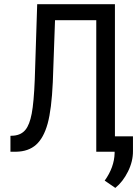

<svg xmlns="http://www.w3.org/2000/svg" viewBox="-20 -731 661 925"><path d="M532.2 0H443.8V-633.8H245.1L234.4 -335Q228.5 -204.1 209.5 -135.3Q190.4 -66.4 153.8 -33.7Q117.2 -1 57.6 0H30.3V-76.7L46.9 -77.6Q82.5 -81.1 102.5 -105.5Q122.6 -129.9 132.8 -183.6Q143.1 -237.3 147.5 -347.7L159.2 -710.9H533.7V-74.2H620.6V-3.4Q621.1 45.9 596.7 95.2Q572.3 144.5 535.6 174.3L484.4 139.2Q530.3 75.2 532.2 7.3Z"/></svg>

Font: RobotoCondensed-Regular
Style: Regular
Weight: 400
Designer: Google
Version: Version 2.001201; 2014